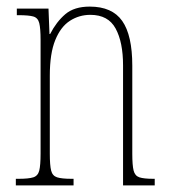

<svg xmlns="http://www.w3.org/2000/svg" viewBox="-20 -562 513 582"><path d="M28 0V-20H36Q67 -20 81 -24.5Q95 -29 99 -45Q103 -61 103 -96V-441Q103 -476 99 -492Q95 -508 81 -512Q67 -516 36 -516H31V-536H127L130 -459H132Q151 -496 178 -519Q205 -542 252 -542Q320 -542 350.5 -498.5Q381 -455 381 -363V-96Q381 -61 385 -45Q389 -29 402.5 -24.5Q416 -20 445 -20H449V0H353V-364Q353 -434 330.5 -475.5Q308 -517 254 -517Q220 -517 192 -499Q164 -481 147.5 -440.5Q131 -400 131 -333V-96Q131 -61 135 -45Q139 -29 153 -24.5Q167 -20 197 -20H203V0Z"/></svg>

Font: Noto Serif Georgian ExtraCondensed Thin
Style: Regular
Weight: 100
Width: 2
Designer: Monotype Design Team, Akaki Razmadze
Foundry: Google LLC
Version: Version 2.003; ttfautohint (v1.8.4.7-5d5b)